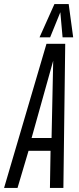

<svg xmlns="http://www.w3.org/2000/svg" viewBox="-50 -922 389 942"><path d="M-30 0 178 -707H270L261 0H195L198 -182H90L36 0ZM105 -245H203L211 -624ZM144 -739 217 -902H287L309 -739H257L246 -862L196 -739Z"/></svg>

Font: Georama ExtraCondensed
Style: Italic
Weight: 400
Width: 2
Italic angle: -9°
Designer: Jean-Baptiste Levee
Foundry: Production Type
Version: Version 1.000